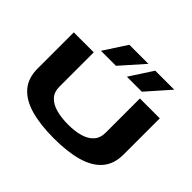

<svg xmlns="http://www.w3.org/2000/svg" viewBox="-200 -1232 1530 1530"><g transform="rotate(45 565.5 -466.5)"><path d="M81 -292V-700H306V-314Q306 -252 341 -215.5Q376 -179 435.5 -163.5Q495 -148 568 -148Q644 -148 702 -164.5Q760 -181 793 -218Q826 -255 826 -314V-700H1050V-292Q1050 -185 993 -118.5Q936 -52 828 -21Q720 10 566 10Q412 10 303.5 -21Q195 -52 138 -118.5Q81 -185 81 -292ZM630 -749 756 -943H970L799 -749ZM338 -749 464 -943H679L507 -749Z"/></g></svg>

Font: Georama ExtraExtended
Style: Bold
Weight: 700
Width: 8
Designer: Jean-Baptiste Levee
Foundry: Production Type
Version: Version 1.000